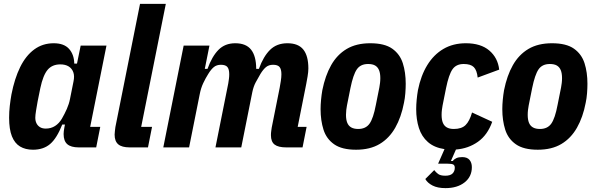

<svg xmlns="http://www.w3.org/2000/svg" viewBox="-20 -760 3076 990"><path d="M476 0H386Q346 0 327 -16.5Q308 -33 308 -69Q308 -77 309 -84Q310 -91 312 -103L315 -118H301Q273 -47 238.5 -17.5Q204 12 150 12Q111 12 83.5 -4.5Q56 -21 41.5 -57Q27 -93 27 -153Q27 -184 30.5 -214.5Q34 -245 39 -273Q55 -355 84 -414Q113 -473 156.5 -505Q200 -537 257 -537Q310 -537 336 -508Q362 -479 363 -432H377L396 -525H529L445 -106H497ZM216 -97Q243 -97 264 -110.5Q285 -124 299 -148Q313 -172 324.5 -198Q336 -224 341 -250L359 -340Q365 -368 358 -387.5Q351 -407 334 -417.5Q317 -428 291 -428Q249 -428 225.5 -400Q202 -372 188 -306L174 -237Q170 -215 166 -190.5Q162 -166 162 -153Q162 -137 168 -124.5Q174 -112 186 -104.5Q198 -97 216 -97Z M743 0H649Q608 0 589.5 -16Q571 -32 571 -66Q571 -74 572.5 -85Q574 -96 575 -105L702 -740H835L708 -106H764Z M955 0H822L927 -525H1060L1036 -405H1050Q1073 -469 1106.5 -503Q1140 -537 1193 -537Q1249 -537 1275 -503.5Q1301 -470 1301 -405H1315Q1338 -469 1372.5 -503Q1407 -537 1462 -537Q1518 -537 1544 -504.5Q1570 -472 1570 -407Q1570 -390 1566 -366Q1562 -342 1559 -327L1515 -106H1561L1540 0H1456Q1415 0 1396 -14.5Q1377 -29 1377 -63Q1377 -74 1378.5 -84Q1380 -94 1381 -102L1422 -307Q1425 -323 1428 -342.5Q1431 -362 1431 -377Q1431 -403 1421.5 -414.5Q1412 -426 1388 -426Q1366 -426 1351.5 -414Q1337 -402 1323 -379Q1310 -357 1298.5 -335.5Q1287 -314 1281 -285L1224 0H1091L1157 -330Q1159 -343 1160.5 -354Q1162 -365 1162 -377Q1162 -403 1152.5 -414.5Q1143 -426 1119 -426Q1097 -426 1082.5 -414Q1068 -402 1054 -379Q1040 -357 1028 -331.5Q1016 -306 1010 -275Z M1816 12Q1743 12 1703 -16Q1663 -44 1648 -91.5Q1633 -139 1633 -197Q1633 -220 1635.5 -246Q1638 -272 1642 -295Q1657 -370 1687.5 -424Q1718 -478 1767.5 -507.5Q1817 -537 1889 -537Q1963 -537 2002.5 -509Q2042 -481 2057 -434Q2072 -387 2072 -328Q2072 -306 2070 -279.5Q2068 -253 2063 -230Q2049 -156 2018 -101.5Q1987 -47 1937.5 -17.5Q1888 12 1816 12ZM1827 -95Q1866 -95 1885.5 -122.5Q1905 -150 1918 -219L1936 -309Q1938 -320 1939.5 -332Q1941 -344 1941 -357Q1941 -382 1934.5 -398Q1928 -414 1914.5 -422Q1901 -430 1878 -430Q1839 -430 1820 -402.5Q1801 -375 1787 -306L1769 -216Q1767 -205 1765.5 -193Q1764 -181 1764 -168Q1764 -143 1770.5 -127Q1777 -111 1791 -103Q1805 -95 1827 -95Z M2382 -537Q2459 -537 2503 -499.5Q2547 -462 2554 -401L2443 -360Q2439 -398 2423 -414Q2407 -430 2371 -430Q2332 -430 2313 -402.5Q2294 -375 2280 -306L2262 -216Q2260 -205 2258.5 -193Q2257 -181 2257 -168Q2257 -143 2263.5 -127Q2270 -111 2284 -103Q2298 -95 2320 -95Q2360 -95 2380.5 -115Q2401 -135 2414 -180L2518 -132Q2494 -64 2444.5 -29Q2395 6 2331 11L2305 70H2315Q2321 61 2333 55.5Q2345 50 2363 50Q2389 50 2401 64.5Q2413 79 2413 102Q2413 151 2375.5 180.5Q2338 210 2277 210Q2236 210 2210 196.5Q2184 183 2173 163L2219 117Q2227 128 2239 137Q2251 146 2276 146Q2302 146 2313.5 134.5Q2325 123 2325 105Q2325 93 2317.5 88.5Q2310 84 2287 84H2239L2272 9Q2219 1 2186.5 -27.5Q2154 -56 2140 -100Q2126 -144 2126 -197Q2126 -220 2128.5 -246Q2131 -272 2135 -295Q2150 -370 2183 -424Q2216 -478 2266 -507.5Q2316 -537 2382 -537Z M2753 12Q2680 12 2640 -16Q2600 -44 2585 -91.5Q2570 -139 2570 -197Q2570 -220 2572.5 -246Q2575 -272 2579 -295Q2594 -370 2624.5 -424Q2655 -478 2704.5 -507.5Q2754 -537 2826 -537Q2900 -537 2939.5 -509Q2979 -481 2994 -434Q3009 -387 3009 -328Q3009 -306 3007 -279.5Q3005 -253 3000 -230Q2986 -156 2955 -101.5Q2924 -47 2874.5 -17.5Q2825 12 2753 12ZM2764 -95Q2803 -95 2822.5 -122.5Q2842 -150 2855 -219L2873 -309Q2875 -320 2876.5 -332Q2878 -344 2878 -357Q2878 -382 2871.5 -398Q2865 -414 2851.5 -422Q2838 -430 2815 -430Q2776 -430 2757 -402.5Q2738 -375 2724 -306L2706 -216Q2704 -205 2702.5 -193Q2701 -181 2701 -168Q2701 -143 2707.5 -127Q2714 -111 2728 -103Q2742 -95 2764 -95Z"/></svg>

Font: IBM Plex Sans Condensed
Style: Bold Italic
Weight: 700
Width: 3
Italic angle: -11.31°
Designer: Mike Abbink, Paul van der Laan, Pieter van Rosmalen
Foundry: Bold Monday
Version: Version 3.201